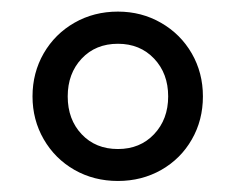

<svg xmlns="http://www.w3.org/2000/svg" viewBox="-20 -748 413 336"><path d="M36.9 -579.3Q36.9 -620.6 56.5 -654.7Q76.2 -688.7 110.3 -708.2Q144.4 -727.7 186.4 -727.7Q227.8 -727.7 261.9 -708Q296 -688.4 315.6 -654.5Q335.1 -620.6 335.1 -579.3Q335.1 -537.7 315.7 -504Q296.4 -470.2 262.3 -450.7Q228.1 -431.3 186.4 -431.3Q144.4 -431.3 110.3 -450.7Q76.2 -470.2 56.5 -504.3Q36.9 -538.3 36.9 -579.3ZM274.3 -579.3Q274.3 -619.4 249.7 -645.4Q225.1 -671.4 186.4 -671.4Q147.3 -671.4 122.9 -645.4Q98.5 -619.4 98.5 -579.3Q98.5 -538.9 122.9 -513.1Q147.3 -487.2 186.4 -487.2Q225.1 -487.2 249.7 -513.2Q274.3 -539.3 274.3 -579.3Z"/></svg>

Font: Min Sans VF VF
Style: Regular
Weight: 400
Designer: Jinseong-Kim, NotoSansCJK, Nunito
Foundry: Jinseong-Kim
Version: Version 1.420;Glyphs 3.1.2 (3151)